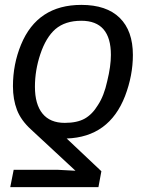

<svg xmlns="http://www.w3.org/2000/svg" viewBox="-20 -558 596 786"><path d="M524 -333Q524 -249 492 -165Q427 3 253 9L395 143L383 208H22L36 137H214L289 141L108 -27Q66 -65 49.5 -108Q33 -151 33 -205Q33 -295 66 -375Q133 -538 313 -538Q416 -538 470 -485Q524 -432 524 -333ZM434 -333Q434 -473 313 -473Q247 -473 207 -439Q168 -405 145 -336Q123 -270 123 -203Q123 -131 154 -93Q185 -55 245 -55Q296 -55 327 -72.5Q358 -90 381 -128Q406 -166 419 -226Q434 -287 434 -333Z"/></svg>

Font: Libra Sans Modern
Style: Italic
Weight: 400
Italic angle: -12°
Foundry: Stefan Peev, Context Ltd
Version: Version 1.000